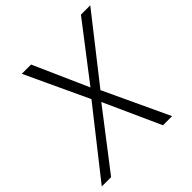

<svg xmlns="http://www.w3.org/2000/svg" viewBox="-193 -856 1002 1002"><g transform="rotate(-45 308.0 -355.5)"><path d="M318.8 -407.2 552.2 -710.9H621.1L345.7 -360.4L514.2 0H446.8L305.2 -313.5L64 0H-4.9L279.3 -360.4L115.7 -710.9H184.1Z"/></g></svg>

Font: Franko
Style: Light Italic
Weight: 300
Designer: Google
Version: Version 1.200310; 2013